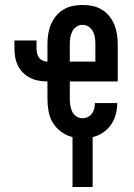

<svg xmlns="http://www.w3.org/2000/svg" viewBox="-20 -548 540 773"><path d="M272 205V4Q248 -2 227 -17Q206 -32 193 -53.5Q180 -75 175.5 -100Q171 -125 171 -150V-220H170Q152 -220 134 -223.5Q116 -227 100.5 -235Q85 -243 72 -256Q59 -269 51.5 -285Q44 -301 41 -319Q38 -337 38 -355V-385H127V-355Q127 -345 129 -335Q131 -325 136.5 -317Q142 -309 151 -304.5Q160 -300 170 -300H171V-370Q171 -390 174 -410Q177 -430 184.5 -448.5Q192 -467 205 -483Q218 -499 235.5 -509.5Q253 -520 272.5 -524Q292 -528 312 -528Q333 -528 352.5 -524Q372 -520 389.5 -509.5Q407 -499 420 -483Q433 -467 440.5 -448.5Q448 -430 451 -410Q454 -390 454 -370V-220H261V-150Q261 -137 263 -124Q265 -111 270.5 -99Q276 -87 287.5 -79.5Q299 -72 312 -72Q323 -72 333.5 -77Q344 -82 350.5 -91Q357 -100 359.5 -111Q362 -122 362 -133H452Q452 -110 446 -87.5Q440 -65 427 -46Q414 -27 394.5 -14Q375 -1 353 4V205ZM261 -300H364V-370Q364 -383 362 -396.5Q360 -410 354 -421.5Q348 -433 337 -440.5Q326 -448 312 -448Q299 -448 288 -440.5Q277 -433 271 -421.5Q265 -410 263 -396.5Q261 -383 261 -370Z"/></svg>

Font: Iosevka Curly Medium
Style: Regular
Weight: 500
Monospace: yes
Designer: Belleve Invis
Foundry: Belleve Invis
Version: Version 22.1.2; ttfautohint (v1.8.4)